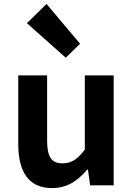

<svg xmlns="http://www.w3.org/2000/svg" viewBox="-20 -944 677 978"><path d="M245 14C322 14 376 -23 424 -80H428L439 0H559V-560H412V-182C374 -132 344 -112 298 -112C244 -112 220 -142 220 -229V-560H73V-210C73 -70 125 14 245 14ZM315 -650 388 -721 217 -924 117 -826Z"/></svg>

Font: Noto Sans Japanese Bold
Style: Bold
Weight: 700
Designer: Ryoko NISHIZUKA (kana & ideographs); Paul D. Hunt (Latin, Greek & Cyrillic); Wenlong ZHANG (bopomofo); Sandoll Communica
Foundry: Adobe Systems Incorporated
Version: Version 1.000;PS 1;hotconv 1.0.78;makeotf.lib2.5.61930